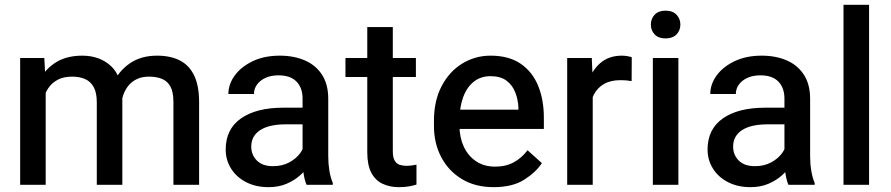

<svg xmlns="http://www.w3.org/2000/svg" viewBox="-20 -770 3713 800"><path d="M170.4 0H64V-528.3H164.6L170.4 -421.9ZM109.4 -284.7Q109.4 -357.4 133.5 -414.6Q157.7 -471.7 204.8 -504.9Q252 -538.1 322.3 -538.1Q395.5 -538.1 442.6 -494.6Q489.7 -451.2 489.7 -352.1V0H383.3V-344.2Q383.3 -383.3 370.6 -406.7Q357.9 -430.2 335 -440.4Q312 -450.7 280.3 -450.7Q244.6 -450.7 220 -437.5Q195.3 -424.3 180.2 -401.1Q165 -377.9 158.2 -347.9Q151.4 -317.9 151.4 -283.7ZM426.8 -307.6Q427.2 -369.1 450.9 -421.6Q474.6 -474.1 521 -506.1Q567.4 -538.1 634.8 -538.1Q689.9 -538.1 729 -518.3Q768.1 -498.5 788.8 -455.8Q809.6 -413.1 809.6 -344.2V0H702.6V-344.7Q702.6 -386.2 690.2 -409.2Q677.7 -432.1 654.8 -441.4Q631.8 -450.7 600.6 -450.7Q572.3 -450.7 550.8 -440.7Q529.3 -430.7 514.9 -412.8Q500.5 -395 492.9 -372.1Q485.4 -349.1 485.4 -322.8Z M1240.7 -359.4Q1240.7 -403.8 1215.6 -429.9Q1190.4 -456.1 1140.1 -456.1Q1109.4 -456.1 1086.4 -445.6Q1063.5 -435.1 1050.8 -417.5Q1038.1 -399.9 1038.1 -378.4H931.6Q931.6 -418.9 958 -455.3Q984.4 -491.7 1032.7 -514.9Q1081.1 -538.1 1146 -538.1Q1204.6 -538.1 1250.2 -518.3Q1295.9 -498.5 1321.8 -458.5Q1347.7 -418.5 1347.7 -358.4V-119.1Q1347.7 -87.4 1352.5 -58.3Q1357.4 -29.3 1366.7 -7.8V0H1257.3Q1249.5 -17.6 1245.1 -45.7Q1240.7 -73.7 1240.7 -99.6ZM1257.3 -252H1171.9Q1101.1 -252 1064 -227.8Q1026.9 -203.6 1026.9 -159.2Q1026.9 -124.5 1050.3 -101.1Q1073.7 -77.6 1117.7 -77.6Q1156.2 -77.6 1185.5 -93.5Q1214.8 -109.4 1231.4 -132.8Q1248 -156.2 1249 -177.7L1288.1 -128.9Q1283.2 -108.4 1268.8 -84.7Q1254.4 -61 1230.5 -39.6Q1206.5 -18.1 1173.8 -4.2Q1141.1 9.8 1099.1 9.8Q1046.4 9.8 1006.1 -10.7Q965.8 -31.2 943.1 -67.1Q920.4 -103 920.4 -147Q920.4 -231.9 984.1 -276.6Q1047.9 -321.3 1160.2 -321.3H1257.3Z M1712.9 -449.2H1419.4V-528.3H1712.9ZM1616.7 -657.2V-140.1Q1616.7 -114.3 1624.3 -101.1Q1631.8 -87.9 1644.8 -83.5Q1657.7 -79.1 1673.3 -79.1Q1685.1 -79.1 1697 -80.8Q1709 -82.5 1715.3 -84V-1Q1702.1 3.4 1684.1 6.6Q1666 9.8 1641.1 9.8Q1604 9.8 1574.2 -4.2Q1544.4 -18.1 1527.3 -50Q1510.3 -82 1510.3 -135.7V-657.2Z M2036.6 9.8Q1960.4 9.8 1904.8 -23.7Q1849.1 -57.1 1818.6 -115Q1788.1 -172.9 1788.1 -245.6V-266.1Q1788.1 -350.1 1820.1 -411.1Q1852.1 -472.2 1906 -505.1Q1960 -538.1 2023.9 -538.1Q2100.1 -538.1 2149.2 -504.6Q2198.2 -471.2 2222.2 -412.8Q2246.1 -354.5 2246.1 -279.3V-232.9H1844.2V-313H2140.1V-321.3Q2138.7 -354.5 2127.2 -384.5Q2115.7 -414.6 2090.8 -433.6Q2065.9 -452.6 2023.4 -452.6Q1983.9 -452.6 1954.8 -430.2Q1925.8 -407.7 1910.2 -366Q1894.5 -324.2 1894.5 -266.1V-245.6Q1894.5 -198.2 1912.1 -159.7Q1929.7 -121.1 1963.1 -98.4Q1996.6 -75.7 2043 -75.7Q2087.9 -75.7 2120.8 -93.8Q2153.8 -111.8 2178.2 -144L2237.8 -90.3Q2212.9 -52.2 2164.1 -21.2Q2115.2 9.8 2036.6 9.8Z M2449.7 0H2343.3V-528.3H2445.8L2449.7 -435.1ZM2611.8 -432.1Q2600.1 -434.1 2588.9 -435.1Q2577.6 -436 2565.4 -436Q2524.4 -436 2496.8 -420.2Q2469.2 -404.3 2454.6 -376.2Q2439.9 -348.1 2437 -310.5L2410.2 -303.2Q2410.2 -368.7 2427.5 -421.9Q2444.8 -475.1 2480.5 -506.6Q2516.1 -538.1 2571.3 -538.1Q2581.1 -538.1 2593.8 -536.1Q2606.4 -534.2 2612.3 -531.2Z M2752.9 -725.6Q2782.7 -725.6 2798.8 -708.7Q2814.9 -691.9 2814.9 -667.5Q2814.9 -643.1 2798.8 -626.5Q2782.7 -609.9 2752.9 -609.9Q2723.6 -609.9 2707.8 -626.5Q2691.9 -643.1 2691.9 -667.5Q2691.9 -691.9 2707.8 -708.7Q2723.6 -725.6 2752.9 -725.6ZM2806.6 0H2700.2V-528.3H2806.6Z M3248.5 -359.4Q3248.5 -403.8 3223.4 -429.9Q3198.2 -456.1 3147.9 -456.1Q3117.2 -456.1 3094.2 -445.6Q3071.3 -435.1 3058.6 -417.5Q3045.9 -399.9 3045.9 -378.4H2939.5Q2939.5 -418.9 2965.8 -455.3Q2992.2 -491.7 3040.5 -514.9Q3088.9 -538.1 3153.8 -538.1Q3212.4 -538.1 3258.1 -518.3Q3303.7 -498.5 3329.6 -458.5Q3355.5 -418.5 3355.5 -358.4V-119.1Q3355.5 -87.4 3360.4 -58.3Q3365.2 -29.3 3374.5 -7.8V0H3265.1Q3257.3 -17.6 3252.9 -45.7Q3248.5 -73.7 3248.5 -99.6ZM3265.1 -252H3179.7Q3108.9 -252 3071.8 -227.8Q3034.7 -203.6 3034.7 -159.2Q3034.7 -124.5 3058.1 -101.1Q3081.5 -77.6 3125.5 -77.6Q3164.1 -77.6 3193.4 -93.5Q3222.7 -109.4 3239.3 -132.8Q3255.9 -156.2 3256.8 -177.7L3295.9 -128.9Q3291 -108.4 3276.6 -84.7Q3262.2 -61 3238.3 -39.6Q3214.4 -18.1 3181.6 -4.2Q3148.9 9.8 3106.9 9.8Q3054.2 9.8 3013.9 -10.7Q2973.6 -31.2 2950.9 -67.1Q2928.2 -103 2928.2 -147Q2928.2 -231.9 2991.9 -276.6Q3055.7 -321.3 3168 -321.3H3265.1Z M3601.1 0H3494.6V-750H3601.1Z"/></svg>

Font: Heebo Medium
Style: Regular
Weight: 500
Designer: Oded Ezer
Foundry: Ezer Type House
Version: Version 3.100